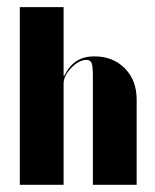

<svg xmlns="http://www.w3.org/2000/svg" viewBox="-20 -515 431 535"><path d="M159.2 -304.2Q173.3 -332 193.4 -345Q213.4 -357.9 243.2 -357.9Q294.9 -357.9 327.9 -324.5Q360.8 -291 360.8 -237.8V0H238.8V-303.2Q238.8 -329.6 235.4 -338.9Q231.9 -348.1 221.2 -348.1Q200.2 -348.1 178.7 -325.9Q157.2 -303.7 157.2 -282.2V0H35.2V-495.1H157.2V-304.2Z"/></svg>

Font: Moniqa Black Display
Style: Regular
Weight: 900
Designer: Rajesh Rajput
Foundry: Rajesh Rajput
Version: Version 1.000